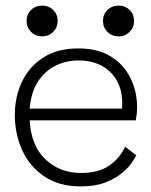

<svg xmlns="http://www.w3.org/2000/svg" viewBox="-20 -657 538 686"><path d="M467 -102Q463 -94 451 -76Q439 -58 415.5 -38.5Q392 -19 356 -5Q320 9 269 9Q191 9 138.5 -26.5Q86 -62 59.5 -120Q33 -178 33 -246Q33 -312 59 -366Q85 -420 135.5 -452Q186 -484 260 -484Q323 -484 366.5 -460.5Q410 -437 434.5 -398.5Q459 -360 466.5 -315Q474 -270 465 -227H86Q91 -136 142.5 -87.5Q194 -39 269 -39Q334 -39 372 -66.5Q410 -94 427 -133ZM260 -441Q217 -441 179 -422.5Q141 -404 116 -366Q91 -328 86 -269H416Q422 -348 379 -394.5Q336 -441 260 -441ZM404 -527Q380 -527 364 -543Q348 -559 348 -582Q348 -606 364 -621.5Q380 -637 404 -637Q427 -637 443 -621.5Q459 -606 459 -582Q459 -559 443 -543Q427 -527 404 -527ZM131 -527Q107 -527 91 -543Q75 -559 75 -582Q75 -606 91 -621.5Q107 -637 131 -637Q154 -637 170 -621.5Q186 -606 186 -582Q186 -559 170 -543Q154 -527 131 -527Z"/></svg>

Font: Lil Grotesk Light
Style: Regular
Weight: 300
Designer: Bastien Sozeau
Foundry: NBR — Bastien Sozeau
Version: Version 3.003; ttfautohint (v1.8.4.7-5d5b);gftools[0.9.33]